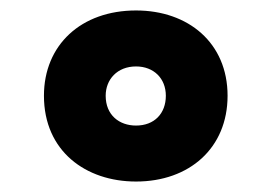

<svg xmlns="http://www.w3.org/2000/svg" viewBox="-20 -602 500 367"><path d="M240 -255C342 -255 415 -319 415 -419C415 -520 340 -582 240 -582C135 -582 64 -516 64 -419C64 -313 144 -255 240 -255ZM240 -362C208 -362 182 -382 182 -419C182 -450 204 -475 240 -475C274 -475 297 -452 297 -419C297 -385 275 -362 240 -362Z"/></svg>

Font: Noto Sans Black
Style: Italic
Weight: 900
Italic angle: -12°
Designer: Monotype Design Team
Foundry: Monotype Imaging Inc.
Version: Version 2.013